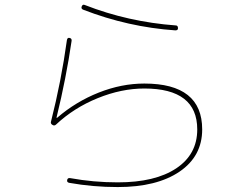

<svg xmlns="http://www.w3.org/2000/svg" viewBox="-20 -757 1040 797"><path d="M198.2 -238.3Q189.5 -243.2 191.4 -251Q234.4 -420.9 257.8 -590.8Q259.8 -601.6 268.6 -599.6Q278.3 -597.7 277.3 -587.9Q254.9 -433.6 214.8 -269.5Q214.8 -267.6 215.8 -267.6Q216.8 -267.6 217.8 -268.6Q294.9 -335 389.6 -372.6Q484.4 -410.2 579.1 -410.2Q819.3 -410.2 819.3 -219.7Q819.3 -108.4 725.1 -44.4Q630.9 19.5 468.8 19.5Q366.2 19.5 267.6 2Q256.8 0 258.8 -9.8Q260.7 -19.5 271.5 -17.6Q368.2 0 468.8 0Q624 0 711.4 -58.1Q798.8 -116.2 798.8 -219.7Q798.8 -389.6 579.1 -389.6Q484.4 -389.6 385.7 -349.6Q287.1 -309.6 212.9 -240.2Q206.1 -233.4 198.2 -238.3ZM325.2 -716.8Q315.4 -720.7 319.3 -730.5Q323.2 -740.2 332 -736.3Q511.7 -666 710 -651.4Q718.8 -651.4 718.8 -639.6Q718.8 -630.9 708 -630.9Q511.7 -644.5 325.2 -716.8Z"/></svg>

Font: Rounded-L Mgen+ 2m thin
Style: Regular
Weight: 100
Designer: [Source Han Sans]
Ryoko NISHIZUKA  (kana & ideographs); Paul D. Hunt (Latin, Greek & Cyrillic); Wenlong ZHANG  (bopomofo
Version: Version 1.059.20150602